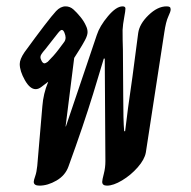

<svg xmlns="http://www.w3.org/2000/svg" viewBox="-20 -573 600 603"><path d="M86 -2Q86 -7 90.5 -19.5Q95 -32 97 -52L113 -239Q116 -279 131 -315V-316L110 -300Q101 -293 92 -293Q74 -293 58 -321.5Q42 -350 42 -372Q42 -387 57 -409Q132 -512 156 -538Q170 -553 186 -553Q200 -553 211 -543Q221 -534 232.5 -520Q244 -506 250 -492Q255 -482 255 -472Q255 -462 247 -447Q239 -432 228.5 -415.5Q218 -399 213 -391L186 -176H187L284 -463Q293 -491 319 -522Q345 -553 365 -553Q374 -553 374 -546Q374 -539 370 -518Q366 -497 365 -479Q365 -445 366 -418L367 -272Q367 -193 370 -161H373Q380 -223 396 -332L414 -469Q418 -498 446.5 -525.5Q475 -553 503 -553Q510 -553 513 -551Q516 -549 516 -543Q516 -537 508.5 -521Q501 -505 496 -471L438 -94Q434 -72 412.5 -47.5Q391 -23 363.5 -6.5Q336 10 316 10Q301 10 301 -2Q301 -8 306 -27Q311 -46 311 -67L309 -389H306Q304 -381 273 -280Q242 -179 195 -50Q185 -22 157.5 -6Q130 10 104 10Q86 10 86 -2ZM130 -379Q150 -399 163.5 -417Q177 -435 180 -439Q186 -446 186 -455Q186 -461 182.5 -470Q179 -479 174 -479Q170 -479 162 -469L122 -418Q114 -409 110.5 -403.5Q107 -398 107 -394Q107 -388 111 -381Q115 -374 120 -374Q123 -374 130 -379Z"/></svg>

Font: Charm
Style: Bold
Weight: 700
Designer: Katatrad Aksorn Co.,Ltd.
Foundry: Cadson Demak Co.,Ltd.
Version: Version 1.001